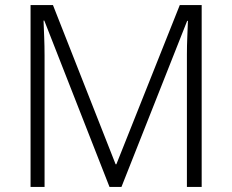

<svg xmlns="http://www.w3.org/2000/svg" viewBox="-20 -734 912 754"><path d="M410 0 154 -653H151Q152 -625 153.5 -589.5Q155 -554 155 -515V0H100V-714H188L434 -89H437L686 -714H772V0H714V-521Q714 -554 715.5 -588.5Q717 -623 718 -652H715L457 0Z"/></svg>

Font: Noto Sans Arabic UI Lt
Style: Regular
Weight: 300
Designer: Monotype Design Team, Nadine Chahine and Nizar Qandah
Foundry: Monotype Imaging Inc.
Version: Version 2.010; ttfautohint (v1.8.4.7-5d5b)